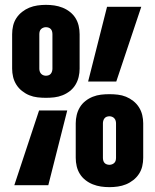

<svg xmlns="http://www.w3.org/2000/svg" viewBox="-20 -763 640 791"><path d="M169 -360Q152 -360 134.5 -362Q117 -364 101 -370.5Q85 -377 71 -388Q57 -399 47.5 -414Q38 -429 34 -446Q30 -463 30 -480V-622Q30 -640 34 -657Q38 -674 47.5 -688.5Q57 -703 71 -714Q85 -725 101 -731.5Q117 -738 134.5 -740.5Q152 -743 169 -743Q187 -743 204 -740.5Q221 -738 237.5 -731.5Q254 -725 268 -714Q282 -703 291 -688.5Q300 -674 304 -657Q308 -640 308 -622V-480Q308 -463 304 -446Q300 -429 291 -414Q282 -399 268 -388Q254 -377 237.5 -370.5Q221 -364 204 -362Q187 -360 169 -360ZM343 -427 421 -735H562L459 -427ZM169 -451Q175 -451 180.5 -453Q186 -455 189.5 -459.5Q193 -464 194.5 -469.5Q196 -475 196 -480V-622Q196 -628 194.5 -633.5Q193 -639 189.5 -643Q186 -647 180.5 -649Q175 -651 169 -651Q164 -651 158.5 -649Q153 -647 149 -643Q145 -639 143.5 -633.5Q142 -628 142 -622V-480Q142 -475 143.5 -469.5Q145 -464 149 -459.5Q153 -455 158.5 -453Q164 -451 169 -451ZM431 8Q413 8 396 5.5Q379 3 362.5 -3.5Q346 -10 332 -21Q318 -32 309 -46.5Q300 -61 296 -78Q292 -95 292 -113V-255Q292 -272 296 -289Q300 -306 309 -321Q318 -336 332 -347Q346 -358 362.5 -364.5Q379 -371 396 -373Q413 -375 431 -375Q448 -375 465.5 -373Q483 -371 499 -364.5Q515 -358 529 -347Q543 -336 552.5 -321Q562 -306 566 -289Q570 -272 570 -255V-113Q570 -95 566 -78Q562 -61 552.5 -46.5Q543 -32 529 -21Q515 -10 499 -3.5Q483 3 465.5 5.5Q448 8 431 8ZM179 0H39L141 -308H257ZM431 -84Q436 -84 441.5 -86Q447 -88 451 -92Q455 -96 456.5 -101.5Q458 -107 458 -113V-255Q458 -260 456.5 -265.5Q455 -271 451 -275.5Q447 -280 441.5 -282Q436 -284 431 -284Q425 -284 419.5 -282Q414 -280 410.5 -275.5Q407 -271 405.5 -265.5Q404 -260 404 -255V-113Q404 -107 405.5 -101.5Q407 -96 410.5 -92Q414 -88 419.5 -86Q425 -84 431 -84Z"/></svg>

Font: Iosevka Heavy Extended
Style: Regular
Weight: 900
Width: 7
Monospace: yes
Designer: Belleve Invis
Foundry: Belleve Invis
Version: Version 32.5.0; ttfautohint (v1.8.4)